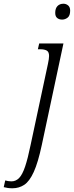

<svg xmlns="http://www.w3.org/2000/svg" viewBox="-146 -769 396 1029"><path d="M187 -664Q171 -664 160.5 -672.5Q150 -681 150 -700Q150 -724 162 -736.5Q174 -749 194 -749Q208 -749 219 -740Q230 -731 230 -712Q230 -685 216.5 -674.5Q203 -664 187 -664ZM-79 240Q-93 240 -104 238.5Q-115 237 -126 234L-118 198Q-111 200 -102.5 201.5Q-94 203 -85 203Q-61 203 -43.5 185Q-26 167 -11.5 124Q3 81 18 8L111 -427Q117 -455 117 -469Q117 -491 104.5 -498Q92 -505 70 -505H57L64 -536H194L78 8Q58 102 35 152.5Q12 203 -16 221.5Q-44 240 -79 240Z"/></svg>

Font: Noto Serif ExtraCondensed Light
Style: Italic
Weight: 300
Width: 2
Italic angle: -12°
Designer: Monotype Design Team
Foundry: Monotype Imaging Inc.
Version: Version 2.014; ttfautohint (v1.8.4.7-5d5b)